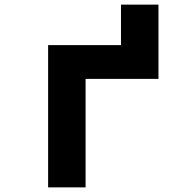

<svg xmlns="http://www.w3.org/2000/svg" viewBox="-20 -810 790 830"><path d="M503 -605V-790H665V-605ZM188 0V-615H665V-469H350V0Z"/></svg>

Font: Martian Mono SemiExpanded
Style: Bold
Weight: 700
Width: 6
Designer: Roman Shamin
Foundry: Evil Martians
Version: Version 1.000